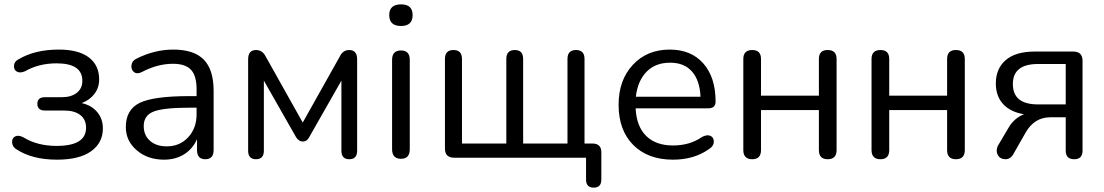

<svg xmlns="http://www.w3.org/2000/svg" viewBox="-20 -722 5056 879"><path d="M241 9Q128 9 56 -38Q37 -49 35.5 -69Q34 -89 48.5 -97Q63 -105 86 -94Q150 -54 239 -54Q374 -54 374 -137Q374 -175 347.5 -195.5Q321 -216 273 -216H186Q151 -216 151 -247Q151 -277 186 -277H263Q306 -277 331.5 -297Q357 -317 357 -352Q357 -432 239 -432Q158 -432 95 -396Q72 -386 57.5 -394Q43 -402 44 -421Q45 -440 64 -450Q139 -495 249 -495Q340 -495 387 -459Q434 -423 434 -358Q434 -321 412.5 -292.5Q391 -264 354 -250Q399 -240 425 -209Q451 -178 451 -134Q451 -68 397 -29.5Q343 9 241 9Z M731 9Q656 9 606 -34Q556 -77 556 -140Q556 -220 619.5 -251Q683 -282 848 -282H880V-313Q880 -375 854.5 -402.5Q829 -430 772 -430Q701 -430 629 -392Q607 -381 593 -392.5Q579 -404 582 -424Q585 -444 604 -453Q687 -495 773 -495Q868 -495 913 -449Q958 -403 958 -306V-35Q958 7 920 7Q882 7 882 -35V-85Q863 -41 823.5 -16Q784 9 731 9ZM744 -52Q803 -52 841.5 -93.5Q880 -135 880 -199V-229H849Q727 -229 682.5 -211Q638 -193 638 -145Q638 -103 666.5 -77.5Q695 -52 744 -52Z M1116 -32V-450Q1116 -493 1152 -493Q1181 -493 1196 -464L1366 -161L1536 -464Q1550 -493 1579 -493Q1615 -493 1615 -450V-32Q1615 7 1579 7Q1543 7 1543 -32V-353L1395 -93Q1385 -74 1366 -74Q1349 -74 1336 -93L1188 -353V-32Q1188 7 1152 7Q1116 7 1116 -32Z M1816 -603Q1762 -603 1762 -653Q1762 -702 1816 -702Q1869 -702 1869 -653Q1869 -603 1816 -603ZM1816 5Q1775 5 1775 -39V-448Q1775 -491 1816 -491Q1856 -491 1856 -448V-39Q1856 5 1816 5Z M2663 100V0H2059Q2017 0 2017 -42V-452Q2017 -493 2056 -493Q2095 -493 2095 -452V-65H2298V-452Q2298 -493 2337 -493Q2375 -493 2375 -452V-65H2578V-452Q2578 -493 2617 -493Q2656 -493 2656 -452V-65H2692Q2733 -65 2733 -25V100Q2733 137 2698 137Q2663 137 2663 100Z M3061 9Q2946 9 2879 -58.5Q2812 -126 2812 -242Q2812 -355 2877 -425Q2942 -495 3046 -495Q3144 -495 3200 -431.5Q3256 -368 3256 -257Q3256 -226 3222 -226H2890Q2894 -143 2938.5 -99.5Q2983 -56 3061 -56Q3138 -56 3194 -95Q3217 -107 3232.5 -100Q3248 -93 3248 -73.5Q3248 -54 3228 -41Q3159 9 3061 9ZM3048 -435Q2980 -435 2939.5 -393Q2899 -351 2891 -279H3187Q3184 -353 3148.5 -394Q3113 -435 3048 -435Z M3424 7Q3383 7 3383 -35V-452Q3383 -493 3424 -493Q3464 -493 3464 -452V-284H3729V-452Q3729 -493 3769 -493Q3810 -493 3810 -452V-35Q3810 7 3769 7Q3729 7 3729 -35V-218H3464V-35Q3464 7 3424 7Z M4011 7Q3970 7 3970 -35V-452Q3970 -493 4011 -493Q4051 -493 4051 -452V-284H4316V-452Q4316 -493 4356 -493Q4397 -493 4397 -452V-35Q4397 7 4356 7Q4316 7 4316 -35V-218H4051V-35Q4051 7 4011 7Z M4898 7Q4859 7 4859 -32V-185H4788Q4716 -185 4676 -116L4619 -16Q4605 8 4581.5 7Q4558 6 4548 -12.5Q4538 -31 4548 -54L4596 -135Q4622 -181 4668 -199Q4606 -209 4572.5 -245.5Q4539 -282 4539 -340Q4539 -408 4584.5 -447Q4630 -486 4717 -486H4893Q4936 -486 4936 -444V-32Q4936 7 4898 7ZM4732 -244H4859V-429H4732Q4617 -429 4617 -337Q4617 -244 4732 -244Z"/></svg>

Font: Nunito
Style: Regular
Weight: 400
Designer: Vernon Adams
Foundry: Vernon Adams
Version: Version 3.602